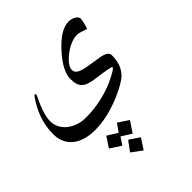

<svg xmlns="http://www.w3.org/2000/svg" viewBox="-241 -578 1194 1194"><g transform="rotate(-45 356.0 19.5)"><path d="M257.8 417 305.2 353 372.6 397.9 326.7 468.3ZM182.1 307.1 227.1 238.8 294.4 280.8Q303.7 268.1 312.5 254.6Q321.3 241.2 331.1 228.5L400.4 273.9L352.1 345.7L286.1 304.7Q277.8 316.4 270 328.9Q262.2 341.3 253.9 353.5ZM629.9 -388.2Q629.9 -383.8 627.7 -371.6Q625.5 -359.4 622.3 -346.9Q619.1 -334.5 615.7 -324.7Q612.3 -314.9 610.4 -314.9Q611.3 -314.9 602.8 -317.9Q594.2 -320.8 583 -324.5Q571.8 -328.1 560.5 -331.1Q549.3 -334 544.4 -334Q516.1 -334 485.8 -321.5Q455.6 -309.1 424.8 -285.6Q395.5 -262.7 380.4 -241.7Q365.2 -220.7 364.7 -204.6Q364.7 -185.5 375.7 -175Q386.7 -164.6 408.9 -157.7Q431.2 -150.9 464.6 -146Q498 -141.1 543.5 -133.3Q605.5 -123 605.5 -91.3Q605.5 -5.9 558.6 41Q542.5 57.6 511.7 75.4Q481 93.3 433.6 113.8Q310.5 165.5 203.1 165.5Q155.8 165.5 118.2 154.3Q80.6 143.1 54.2 121.6Q27.8 100.1 13.9 68.8Q0 37.6 0 -2.4Q0 -66.9 21 -128.2Q42 -189.5 82 -246.1Q89.8 -257.3 95.7 -257.3Q100.1 -257.3 100.1 -252Q100.1 -245.6 98.1 -242.2V-242.7Q43.5 -131.8 43.5 -71.8Q43.5 -41 57.1 -14.9Q70.8 11.2 94.5 30Q118.2 48.8 149.9 59.6Q181.6 70.3 217.8 70.3Q284.7 70.3 348.6 56.6Q412.6 43 470.2 18.1Q511.2 -1 533.7 -14.6Q556.2 -28.3 556.2 -36.1Q556.2 -39.1 525.4 -45.2Q494.6 -51.3 433.6 -59.1Q400.9 -63.5 378.9 -70.6Q356.9 -77.6 343.5 -90.1Q330.1 -102.5 324.2 -121.8Q318.4 -141.1 318.4 -168.9Q318.4 -238.3 405.8 -334Q449.7 -381.8 488.5 -405.5Q527.3 -429.2 563.5 -429.2Q574.7 -429.2 586.7 -426Q598.6 -422.9 608.2 -417.2Q617.7 -411.6 623.8 -404.1Q629.9 -396.5 629.9 -388.2Z"/></g></svg>

Font: XB Zar
Style: Regular
Weight: 400
Designer: Behnam
Foundry: Irmug
Version: Version 8.005 2009